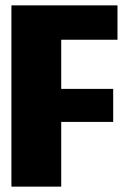

<svg xmlns="http://www.w3.org/2000/svg" viewBox="-20 -695 484 715"><path d="M22.5 0V-675H417.5V-547H208V-364H401.5V-241H208V0Z"/></svg>

Font: Anybody ExtraBold
Style: Regular
Weight: 800
Designer: Tyler Finck
Foundry: Etcetera Type Company
Version: Version 1.010; ttfautohint (v1.8.3) -l 8 -r 50 -G 200 -x 14 